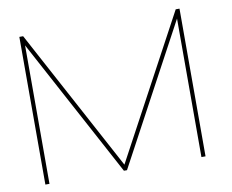

<svg xmlns="http://www.w3.org/2000/svg" viewBox="-77 -805 1093 904"><g transform="rotate(-10 469.0 -353.0)"><path d="M835 -706.1V0H815.4V-662.1L459.5 0H444.8L88.9 -662.1V0H69.3V-706.1H87.4L452.1 -27.8L816.9 -706.1Z"/></g></svg>

Font: Fortheenas_01
Style: Regular
Weight: 100
Designer: Situjuh Nazara
Version: Version 1.10 September 8, 2014